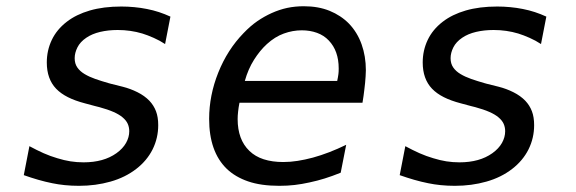

<svg xmlns="http://www.w3.org/2000/svg" viewBox="-20 -581 1846 615"><path d="M232.9 14.2Q209.5 14.2 187.7 12Q166 9.8 147.5 5.9Q125.5 1.5 102.5 -5.1Q79.6 -11.7 56.2 -20L74.2 -112.8Q97.7 -100.1 119.6 -90.3Q141.6 -80.6 163.6 -74.2Q185.5 -67.4 205.8 -64.2Q226.1 -61 247.6 -61Q312 -61 353 -90.3Q373.5 -105 383.8 -123.3Q394 -141.6 394 -160.6Q394 -173.3 389.2 -184.3Q384.3 -195.3 373 -204.8Q361.8 -214.4 343.5 -222.4Q325.2 -230.5 298.3 -237.8L284.7 -241.2L252 -250Q220.2 -258.3 197.5 -269.8Q174.8 -281.2 159.7 -296.9Q129.9 -328.1 129.9 -380.9Q129.9 -419.4 145.8 -452.9Q161.6 -486.3 193.8 -511.2Q224.1 -534.7 267.8 -547.4Q311.5 -560.1 368.7 -560.1Q389.6 -560.1 410.2 -558.1Q430.7 -556.2 450.7 -552.2Q470.7 -548.3 489.3 -542.2Q507.8 -536.1 525.9 -527.8L508.8 -439.9Q491.7 -451.2 472.4 -459.7Q453.1 -468.3 436 -473.6Q398.4 -484.9 356.9 -484.9Q326.7 -484.9 300.8 -478.8Q274.9 -472.7 256.3 -460Q236.8 -446.8 228 -429.2Q219.2 -411.6 219.2 -394.5Q219.2 -377 227.8 -364.7Q236.3 -352.5 251 -343.8Q265.6 -335 285.2 -328.1Q304.7 -321.3 327.1 -314.9Q334.5 -312.5 335 -312.7Q335.4 -313 337.9 -312L373 -303.2Q397.9 -296.9 420.4 -285.6Q442.9 -274.4 458.5 -258.3Q472.7 -243.2 479.7 -224.6Q486.8 -206.1 486.8 -180.2Q486.8 -138.7 468.8 -102.5Q450.7 -66.4 416.5 -40Q381.3 -12.7 334 0.7Q286.6 14.2 232.9 14.2Z M874.5 14.2Q815.9 14.2 774.7 0Q733.4 -14.2 706.1 -40.5Q649.9 -95.2 649.9 -200.2Q649.9 -275.4 679.2 -348.6Q708.5 -421.9 760.3 -475.1Q782.2 -498 804.2 -513.2Q826.2 -528.3 850.1 -539.1Q875 -550.3 900.1 -555.7Q925.3 -561 953.1 -561Q999.5 -561 1035.6 -546.4Q1071.8 -531.7 1097.7 -505.4Q1124.5 -477.5 1138.2 -439.2Q1151.9 -400.9 1151.9 -356Q1151.9 -345.7 1151.1 -336.4Q1150.4 -327.1 1149.4 -314.9Q1148.4 -307.1 1146.7 -291.3Q1145 -275.4 1141.1 -252H747.1Q744.1 -237.3 742.7 -223.6Q741.2 -210.9 741.2 -199.7Q741.2 -133.8 778.8 -97.7Q797.4 -79.6 824.7 -70.8Q852.1 -62 887.2 -62Q910.2 -62 933.3 -65.7Q956.5 -69.3 982.4 -76.2Q1033.7 -90.3 1088.9 -117.2L1071.3 -27.8Q1043.5 -16.6 1020 -9.3Q996.6 -2 971.2 3.4Q946.8 8.8 923.8 11.5Q900.9 14.2 874.5 14.2ZM1060.1 -321.8Q1061.5 -328.6 1062.5 -334Q1063.5 -339.4 1064 -343.8Q1064.5 -347.7 1064.7 -351.8Q1064.9 -356 1064.9 -361.8Q1064.9 -418 1033.2 -451.2Q1017.6 -467.8 995.4 -475.8Q973.1 -483.9 946.8 -483.9Q917.5 -483.9 889.2 -473.6Q860.8 -463.4 835 -439.9Q812.5 -419.4 793.7 -389.6Q774.9 -359.9 764.2 -321.8Z M1437 14.2Q1413.6 14.2 1391.8 12Q1370.1 9.8 1351.6 5.9Q1329.6 1.5 1306.6 -5.1Q1283.7 -11.7 1260.3 -20L1278.3 -112.8Q1301.8 -100.1 1323.7 -90.3Q1345.7 -80.6 1367.7 -74.2Q1389.6 -67.4 1409.9 -64.2Q1430.2 -61 1451.7 -61Q1516.1 -61 1557.1 -90.3Q1577.6 -105 1587.9 -123.3Q1598.1 -141.6 1598.1 -160.6Q1598.1 -173.3 1593.3 -184.3Q1588.4 -195.3 1577.1 -204.8Q1565.9 -214.4 1547.6 -222.4Q1529.3 -230.5 1502.4 -237.8L1488.8 -241.2L1456.1 -250Q1424.3 -258.3 1401.6 -269.8Q1378.9 -281.2 1363.8 -296.9Q1334 -328.1 1334 -380.9Q1334 -419.4 1349.9 -452.9Q1365.7 -486.3 1397.9 -511.2Q1428.2 -534.7 1471.9 -547.4Q1515.6 -560.1 1572.8 -560.1Q1593.8 -560.1 1614.3 -558.1Q1634.8 -556.2 1654.8 -552.2Q1674.8 -548.3 1693.4 -542.2Q1711.9 -536.1 1730 -527.8L1712.9 -439.9Q1695.8 -451.2 1676.5 -459.7Q1657.2 -468.3 1640.1 -473.6Q1602.5 -484.9 1561 -484.9Q1530.8 -484.9 1504.9 -478.8Q1479 -472.7 1460.4 -460Q1440.9 -446.8 1432.1 -429.2Q1423.3 -411.6 1423.3 -394.5Q1423.3 -377 1431.9 -364.7Q1440.4 -352.5 1455.1 -343.8Q1469.7 -335 1489.3 -328.1Q1508.8 -321.3 1531.2 -314.9Q1538.6 -312.5 1539.1 -312.7Q1539.6 -313 1542 -312L1577.1 -303.2Q1602.1 -296.9 1624.5 -285.6Q1647 -274.4 1662.6 -258.3Q1676.8 -243.2 1683.8 -224.6Q1690.9 -206.1 1690.9 -180.2Q1690.9 -138.7 1672.9 -102.5Q1654.8 -66.4 1620.6 -40Q1585.4 -12.7 1538.1 0.7Q1490.7 14.2 1437 14.2Z"/></svg>

Font: Hack
Style: Italic
Weight: 400
Italic angle: -11°
Monospace: yes
Designer: Christopher Simpkins
Foundry: Christopher Simpkins
Version: Version 2.019; ttfautohint (v1.4.1) -l 4 -r 80 -G 350 -x 0 -